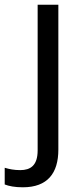

<svg xmlns="http://www.w3.org/2000/svg" viewBox="-75 -556 353 816"><path d="M22 240C127 240 173 180 173 80V-536H85V83C85 148 54 167 11 167C-15 167 -35 163 -55 157V228C-37 235 -12 240 22 240Z"/></svg>

Font: Noto Sans Miao
Style: Regular
Weight: 400
Designer: Monotype Design Team
Foundry: Monotype Imaging Inc.
Version: Version 2.003